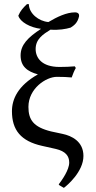

<svg xmlns="http://www.w3.org/2000/svg" viewBox="-20 -718 468 932"><path d="M348 -388 343 -396C324 -394 292 -393 269 -393C182 -393 153 -438 153 -480C153 -529 190 -552 225 -574C265 -571 300 -577 323 -584C340 -595 357 -607 364 -640C365 -650 359 -658 344 -658C303 -658 257 -636 215 -611C168 -615 121 -652 120 -698H111C93 -681 79 -666 69 -642C77 -612 126 -584 179 -578C115 -536 80 -500 80 -449C80 -395 113 -371 164 -357C67 -302 38 -237 38 -178C38 -87 81 -33 184 -10C206 -5 230 0 251 5C298 16 316 39 316 71C316 107 281 156 265 177L268 181L290 194C305 183 385 116 385 39C385 -32 327 -59 284 -68C263 -73 240 -77 228 -80C143 -101 118 -136 118 -199C118 -289 204 -345 256 -345C280 -345 313 -344 328 -342C334 -359 340 -374 348 -388Z"/></svg>

Font: Libertinus Sans
Style: Regular
Weight: 400
Designer: Philipp H. Poll, Khaled Hosny
Foundry: Caleb Maclennan
Version: Version 7.050;RELEASE